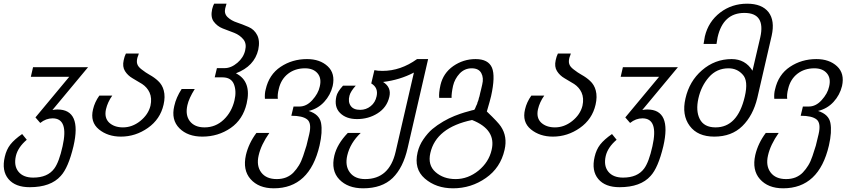

<svg xmlns="http://www.w3.org/2000/svg" viewBox="-21 -740 4585 1040"><path d="M377 52Q349 169 308 213Q254 274 140 274Q62 274 25 230Q-13 185 5 109Q14 70 35 43Q57 15 99 -14L124 17Q76 58 65 105Q53 158 79 190Q105 222 159 222Q237 222 273 173Q299 138 318 52Q352 -99 264 -99Q228 -99 197 -74L171 -104L354 -324H146L158 -376H456L263 -144Q278 -147 290 -147Q423 -147 377 52Z M865 -173Q847 -94 780 -47Q713 0 634 0Q563 0 515 -39Q466 -79 483 -148Q492 -187 517 -222H587Q562 -187 553 -148Q543 -102 570 -76Q598 -50 645 -50Q695 -50 738 -84Q782 -119 794 -167Q803 -208 789 -239Q776 -267 749 -285Q742 -290 697 -316Q671 -331 656 -355Q641 -379 649 -414Q653 -434 661 -450H731Q730 -446 727.5 -439Q725 -432 724 -430Q718 -409 722 -395Q726 -379 746 -364Q769 -346 789 -335Q816 -320 835 -302Q858 -281 866 -250Q875 -216 865 -173Z M1315 -179Q1295 -93 1229 -47Q1161 0 1075 0Q996 0 951 -45Q905 -91 923 -166Q933 -212 963 -258H1034Q1002 -207 994 -170Q982 -117 1007 -84Q1033 -50 1087 -50Q1147 -50 1191 -92Q1234 -133 1249 -196Q1261 -246 1246 -284Q1231 -321 1184 -321H1142L1154 -371H1196Q1231 -371 1265 -400Q1298 -428 1307 -467Q1316 -504 1297 -527Q1278 -550 1248 -562L1185 -586Q1155 -598 1136 -624Q1119 -648 1128 -690Q1133 -710 1139 -720H1206Q1205 -719 1199 -695Q1192 -666 1212 -647Q1232 -628 1263 -618Q1290 -609 1325 -594Q1356 -581 1372 -550Q1388 -519 1378 -471Q1357 -381 1257 -343Q1343 -299 1315 -179Z M1710 48Q1656 280 1462 280Q1380 280 1336 230Q1293 181 1311 100Q1326 36 1368 -20H1438Q1393 44 1380 102Q1367 158 1394 194Q1421 230 1478 230Q1506 230 1529 221Q1553 211 1569 194Q1586 176 1598 156Q1611 135 1621 105Q1637 57 1639 49Q1642 37 1654 -13Q1668 -73 1643 -93Q1618 -113 1557 -113L1569 -163H1601Q1639 -163 1670 -197Q1703 -233 1711 -271Q1722 -316 1699 -343Q1676 -370 1631 -370Q1578 -370 1540 -341Q1501 -311 1489 -258Q1481 -227 1484 -205H1414Q1412 -233 1418 -255Q1436 -336 1499 -378Q1562 -420 1642 -420Q1712 -420 1754 -381Q1796 -342 1781 -274Q1769 -225 1735 -188Q1701 -151 1651 -139Q1709 -121 1718 -74Q1727 -26 1710 48Z M2187 62Q2163 168 2106 224Q2048 280 1946 280Q1863 280 1817 232Q1771 184 1790 103Q1805 40 1863 -20H1933Q1876 34 1860 102Q1847 158 1874 194Q1901 230 1957 230Q2088 230 2122 82L2221 -347Q2145 -307 2054 -296Q2100 -267 2088 -216Q2075 -158 2024 -126Q1975 -95 1913 -95Q1854 -95 1821 -128Q1788 -161 1801 -218Q1806 -242 1837 -276H1906Q1878 -245 1872 -222Q1863 -188 1879 -166Q1894 -145 1930 -145Q1962 -145 1987 -165Q2012 -185 2019 -219Q2029 -265 1990 -288L2007 -360Q2024 -356 2051 -356Q2149 -356 2238 -420H2298Z M2642 72Q2668 -38 2536 -90Q2341 -49 2310 89Q2295 154 2338 192Q2381 230 2447 230Q2514 230 2571 184Q2627 138 2642 72ZM2712 72Q2690 169 2611 224Q2531 280 2433 280Q2341 280 2280 227Q2220 175 2241 85Q2250 47 2272 15Q2296 -20 2321 -41Q2346 -62 2380 -82Q2411 -100 2441 -112Q2477 -126 2495 -131Q2503 -133 2516.5 -137Q2530 -141 2534 -142Q2537 -143 2540.5 -143.5Q2544 -144 2545.5 -144.5Q2547 -145 2548 -145Q2548 -146 2549.5 -147.5Q2551 -149 2552 -151.5Q2553 -154 2554 -156Q2555 -158 2556 -161Q2557 -165 2558 -166L2562 -174Q2565 -180 2565 -184Q2565 -186 2569 -194Q2570 -196 2571 -200Q2572 -204 2572 -205Q2572 -206 2573.5 -210.5Q2575 -215 2576 -218Q2578 -224 2580 -236L2585 -256L2591 -282Q2600 -318 2586 -344Q2572 -370 2534 -370Q2496 -370 2469 -342Q2442 -313 2433 -275Q2424 -233 2425 -210H2358Q2355 -235 2365 -280Q2380 -344 2434 -382Q2489 -420 2555 -420Q2624 -420 2644 -373Q2663 -327 2639 -219Q2634 -197 2616 -136Q2678 -77 2692 -55Q2729 0 2712 72Z M3205 -173Q3187 -94 3120 -47Q3053 0 2974 0Q2903 0 2855 -39Q2806 -79 2823 -148Q2832 -187 2857 -222H2927Q2902 -187 2893 -148Q2883 -102 2910 -76Q2938 -50 2985 -50Q3035 -50 3078 -84Q3122 -119 3134 -167Q3143 -208 3129 -239Q3116 -267 3089 -285Q3082 -290 3037 -316Q3011 -331 2996 -355Q2981 -379 2989 -414Q2993 -434 3001 -450H3071Q3070 -446 3067.5 -439Q3065 -432 3064 -430Q3058 -409 3062 -395Q3066 -379 3086 -364Q3109 -346 3129 -335Q3156 -320 3175 -302Q3198 -281 3206 -250Q3215 -216 3205 -173Z M3572 52Q3544 169 3503 213Q3449 274 3335 274Q3257 274 3220 230Q3182 185 3200 109Q3209 70 3230 43Q3252 15 3294 -14L3319 17Q3271 58 3260 105Q3248 158 3274 190Q3300 222 3354 222Q3432 222 3468 173Q3494 138 3513 52Q3547 -99 3459 -99Q3423 -99 3392 -74L3366 -104L3549 -324H3341L3353 -376H3651L3458 -144Q3473 -147 3485 -147Q3618 -147 3572 52Z M4013 -216Q4034 -304 4001 -337Q3971 -370 3925 -370Q3861 -370 3819 -322Q3777 -274 3762 -207Q3747 -140 3769 -96Q3792 -50 3855 -50Q3974 -50 4013 -216ZM4081 -209Q4058 -114 4000 -57Q3942 0 3848 0Q3758 0 3715 -58Q3671 -117 3692 -207Q3713 -300 3781 -359Q3851 -420 3942 -420Q4016 -420 4055 -357L4097 -537Q4127 -670 4011 -670Q3896 -670 3866 -538Q3865 -534 3860 -502H3790Q3792 -518 3797 -543Q3816 -623 3880 -672Q3943 -720 4026 -720Q4106 -720 4142 -674Q4177 -628 4159 -547Z M4469 48Q4415 280 4221 280Q4139 280 4095 230Q4052 181 4070 100Q4085 36 4127 -20H4197Q4152 44 4139 102Q4126 158 4153 194Q4180 230 4237 230Q4265 230 4288 221Q4312 211 4328 194Q4345 176 4357 156Q4370 135 4380 105Q4396 57 4398 49Q4401 37 4413 -13Q4427 -73 4402 -93Q4377 -113 4316 -113L4328 -163H4360Q4398 -163 4429 -197Q4462 -233 4470 -271Q4481 -316 4458 -343Q4435 -370 4390 -370Q4337 -370 4299 -341Q4260 -311 4248 -258Q4240 -227 4243 -205H4173Q4171 -233 4177 -255Q4195 -336 4258 -378Q4321 -420 4401 -420Q4471 -420 4513 -381Q4555 -342 4540 -274Q4528 -225 4494 -188Q4460 -151 4410 -139Q4468 -121 4477 -74Q4486 -26 4469 48Z"/></svg>

Font: Miedinger
Style: Italic
Weight: 400
Italic angle: -13°
Version: Version 001.000